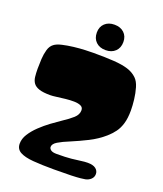

<svg xmlns="http://www.w3.org/2000/svg" viewBox="-184 -1160 1098 1292"><g transform="rotate(20 365.0 -513.5)"><path d="M164 -447Q113 -447 84.5 -456.5Q56 -466 43 -484Q30 -502 27 -528Q24 -554 24 -587Q24 -619 26 -655Q28 -691 37 -722.5Q46 -754 68 -770Q86 -784 122.5 -792.5Q159 -801 201.5 -806Q244 -811 282 -812.5Q320 -814 342 -814Q429 -814 488.5 -810Q548 -806 588 -793.5Q628 -781 655 -755Q677 -734 688.5 -695Q700 -656 705 -613Q710 -570 710 -536Q710 -480 698.5 -441.5Q687 -403 667 -376Q647 -349 621 -326Q572 -283 513 -253.5Q454 -224 399 -201Q347 -180 316.5 -161.5Q286 -143 286 -121Q286 -109 298.5 -99.5Q311 -90 340 -90Q404 -90 444 -94Q484 -98 510 -102Q536 -106 558 -106Q597 -106 616 -91Q635 -76 635 -53Q635 -31 619.5 -16Q604 -1 581 4Q570 6 548 8.5Q526 11 481.5 12.5Q437 14 358 14Q271 14 209.5 9Q148 4 115.5 -14Q83 -32 83 -71Q83 -106 104.5 -140Q126 -174 159.5 -206Q193 -238 229.5 -265Q266 -292 296 -312Q342 -342 369.5 -367Q397 -392 397 -423Q397 -444 378.5 -452.5Q360 -461 331.5 -461.5Q303 -462 270.5 -458.5Q238 -455 209.5 -451Q181 -447 164 -447ZM410 -859Q367 -859 341 -884Q315 -909 315 -951Q315 -992 341 -1016.5Q367 -1041 410 -1041Q453 -1041 479 -1016.5Q505 -992 505 -951Q505 -909 479 -884Q453 -859 410 -859Z"/></g></svg>

Font: Matemasie
Style: Regular
Weight: 400
Designer: Adam Yeo
Version: Version 1.001; ttfautohint (v1.8.4.7-5d5b)